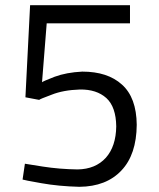

<svg xmlns="http://www.w3.org/2000/svg" viewBox="-20 -712 613 740"><path d="M78 -337 131 -327Q133 -330 179 -347Q224 -365 288 -367Q352 -368 390 -334Q427 -300 428 -225Q427 -148 388 -104Q348 -60 279 -59Q209 -60 145 -70Q80 -80 76 -81L67 -20Q71 -18 139 -6Q206 6 286 8Q390 7 448 -55Q506 -116 507 -231Q506 -336 450 -386Q395 -436 297 -436Q236 -433 190 -416Q144 -398 142 -395L160 -622H481V-692H96Z"/></svg>

Font: RazerF5
Style: Regular
Weight: 400
Foundry: Razer Inc.
Version: Version 2